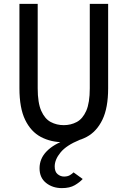

<svg xmlns="http://www.w3.org/2000/svg" viewBox="-20 -720 656 988"><path d="M308 12Q242 12 190.5 -15.2Q139 -42.5 109.5 -103.2Q80 -164 80 -265.5V-700H174V-265.5Q174 -191 192.2 -149.8Q210.5 -108.5 241 -92.2Q271.5 -76 308 -76Q344.5 -76 375 -92.2Q405.5 -108.5 423.8 -149.8Q442 -191 442 -265.5V-700H536.5V-265.5Q536.5 -165 507 -104Q477.5 -43 426 -15.5Q374.5 12 308 12ZM298.5 248Q250.5 248 217 221.2Q183.5 194.5 183.5 146Q183.5 96 220.2 58.5Q257 21 320.5 0H389.5Q322 27.5 291.8 64.2Q261.5 101 261.5 136.5Q261.5 164 276.5 176.2Q291.5 188.5 309.5 188.5Q327.5 188.5 339.5 181.5Q351.5 174.5 358.5 167L405.5 201Q391 217.5 365 232.8Q339 248 298.5 248Z"/></svg>

Font: Overpass Mono Medium
Style: Regular
Weight: 500
Monospace: yes
Designer: Delve Withrington, Dave Bailey
Foundry: Delve Fonts LLC
Version: Version 4.000